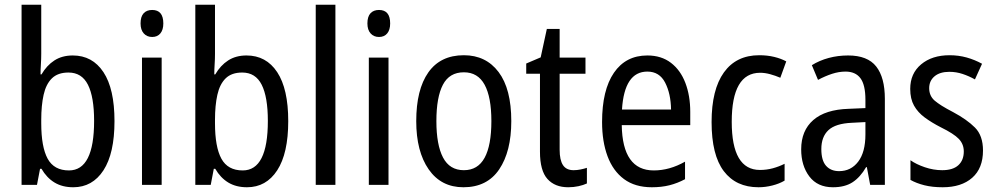

<svg xmlns="http://www.w3.org/2000/svg" viewBox="-20 -780 4203 810"><path d="M154 -553Q154 -531 152.5 -508.5Q151 -486 151 -466H155Q177 -504 209.5 -525Q242 -546 287 -546Q370 -546 416.5 -475.5Q463 -405 463 -269Q463 -133 416.5 -61.5Q370 10 289 10Q243 10 210 -10Q177 -30 155 -68H149L136 0H71V-760H154ZM269 -474Q224 -474 199 -449.5Q174 -425 164 -380Q154 -335 154 -275V-260Q154 -160 181 -110.5Q208 -61 271 -61Q377 -61 377 -270Q377 -371 351 -422.5Q325 -474 269 -474Z M622 -738Q669 -738 669 -681Q669 -654 656.5 -639Q644 -624 622 -624Q600 -624 586.5 -639Q573 -654 573 -681Q573 -710 586 -724Q599 -738 622 -738ZM662 -537V0H579V-537Z M887 -553Q887 -531 885.5 -508.5Q884 -486 884 -466H888Q910 -504 942.5 -525Q975 -546 1020 -546Q1103 -546 1149.5 -475.5Q1196 -405 1196 -269Q1196 -133 1149.5 -61.5Q1103 10 1022 10Q976 10 943 -10Q910 -30 888 -68H882L869 0H804V-760H887ZM1002 -474Q957 -474 932 -449.5Q907 -425 897 -380Q887 -335 887 -275V-260Q887 -160 914 -110.5Q941 -61 1004 -61Q1110 -61 1110 -270Q1110 -371 1084 -422.5Q1058 -474 1002 -474Z M1395 0H1312V-760H1395Z M1579 -738Q1626 -738 1626 -681Q1626 -654 1613.5 -639Q1601 -624 1579 -624Q1557 -624 1543.5 -639Q1530 -654 1530 -681Q1530 -710 1543 -724Q1556 -738 1579 -738ZM1619 -537V0H1536V-537Z M2137 -269Q2137 -141 2086 -65.5Q2035 10 1935 10Q1841 10 1788.5 -65.5Q1736 -141 1736 -269Q1736 -402 1787 -474.5Q1838 -547 1937 -547Q2030 -547 2083.5 -476Q2137 -405 2137 -269ZM1821 -269Q1821 -169 1849 -115.5Q1877 -62 1937 -62Q1996 -62 2024.5 -114.5Q2053 -167 2053 -269Q2053 -370 2024.5 -422.5Q1996 -475 1937 -475Q1876 -475 1848.5 -422.5Q1821 -370 1821 -269Z M2400 -62Q2414 -62 2429 -65Q2444 -68 2456 -72V-6Q2441 1 2420.5 5.5Q2400 10 2377 10Q2321 10 2289.5 -25Q2258 -60 2258 -140V-469H2200V-512L2261 -538L2287 -658H2341V-537H2450V-469H2341V-148Q2341 -105 2355 -83.5Q2369 -62 2400 -62Z M2711 -546Q2770 -546 2810.5 -515Q2851 -484 2871.5 -430Q2892 -376 2892 -308V-252H2603Q2606 -61 2738 -61Q2805 -61 2870 -98V-24Q2838 -7 2804.5 1.5Q2771 10 2730 10Q2659 10 2612.5 -24.5Q2566 -59 2543 -121Q2520 -183 2520 -265Q2520 -400 2570 -473Q2620 -546 2711 -546ZM2711 -478Q2614 -478 2604 -318H2811Q2810 -385 2786 -431.5Q2762 -478 2711 -478Z M3180 10Q3085 10 3033.5 -58Q2982 -126 2982 -265Q2982 -402 3034 -474.5Q3086 -547 3183 -547Q3217 -547 3246 -540Q3275 -533 3297 -521L3272 -452Q3251 -461 3229 -467Q3207 -473 3187 -473Q3067 -473 3067 -266Q3067 -63 3186 -63Q3214 -63 3240 -70Q3266 -77 3290 -89V-18Q3268 -5 3238.5 2.5Q3209 10 3180 10Z M3558 -546Q3640 -546 3676.5 -499.5Q3713 -453 3713 -363V0H3651L3637 -75H3634Q3609 -32 3576.5 -11Q3544 10 3494 10Q3429 10 3394.5 -35.5Q3360 -81 3360 -150Q3360 -229 3411 -273.5Q3462 -318 3561 -321L3631 -324V-359Q3631 -422 3610 -450Q3589 -478 3547 -478Q3519 -478 3490 -468.5Q3461 -459 3431 -443L3405 -505Q3437 -525 3476 -535.5Q3515 -546 3558 -546ZM3574 -262Q3505 -259 3475 -231Q3445 -203 3445 -151Q3445 -103 3465 -80.5Q3485 -58 3520 -58Q3570 -58 3600.5 -98Q3631 -138 3631 -213V-265Z M4127 -145Q4127 -70 4081.5 -30Q4036 10 3957 10Q3913 10 3879.5 1.5Q3846 -7 3821 -21V-104Q3845 -87 3881.5 -74.5Q3918 -62 3955 -62Q4000 -62 4023 -83Q4046 -104 4046 -141Q4046 -172 4025 -194Q4004 -216 3949 -243Q3910 -263 3881 -284.5Q3852 -306 3836 -334.5Q3820 -363 3820 -405Q3820 -470 3866 -508.5Q3912 -547 3986 -547Q4024 -547 4058 -537.5Q4092 -528 4123 -511L4093 -445Q4068 -459 4041 -468Q4014 -477 3985 -477Q3945 -477 3922.5 -458Q3900 -439 3900 -408Q3900 -376 3922.5 -356Q3945 -336 4001 -307Q4059 -276 4093 -242Q4127 -208 4127 -145Z"/></svg>

Font: Noto Sans Lao Condensed
Style: Regular
Weight: 400
Width: 3
Designer: Monotype Design Team
Foundry: Monotype Imaging Inc.
Version: Version 2.003; ttfautohint (v1.8.4.7-5d5b)